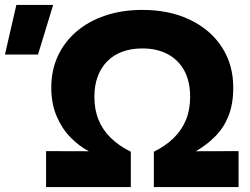

<svg xmlns="http://www.w3.org/2000/svg" viewBox="-158 -755 1011 775"><path d="M28 0V-145L200.5 -144.5Q161.5 -165 127 -200Q92.5 -235 70.8 -285.5Q49 -336 49 -401.5Q49 -471.5 75.5 -528.8Q102 -586 150.8 -627.8Q199.5 -669.5 267 -692.2Q334.5 -715 416.5 -715Q526 -715 608.8 -675.2Q691.5 -635.5 737.5 -565Q783.5 -494.5 783.5 -401.5Q783.5 -336 764.8 -288.2Q746 -240.5 712 -205.8Q678 -171 632.5 -144.5L805 -145V0H463V-142.5Q510.5 -166 543 -197.8Q575.5 -229.5 592.5 -270.8Q609.5 -312 609.5 -364Q609.5 -426.5 585.8 -470Q562 -513.5 518.8 -536.5Q475.5 -559.5 416.5 -559.5Q372 -559.5 336.5 -546.5Q301 -533.5 275.8 -508.5Q250.5 -483.5 236.8 -447.2Q223 -411 223 -364Q223 -312 240 -270.8Q257 -229.5 289.8 -197.8Q322.5 -166 370 -142.5V0ZM-138 -535 -92 -735H56.5L-4.5 -535Z"/></svg>

Font: Geologica Cursive
Style: Bold
Weight: 700
Designer: Sindre Bremnes, Frode Helland
Foundry: Monokrom Skriftforlag AS
Version: Version 1.010;gftools[0.9.28]